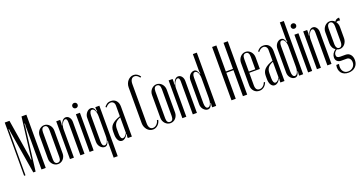

<svg xmlns="http://www.w3.org/2000/svg" viewBox="-45 -1451 4446 2369"><g transform="rotate(-20 2178.0 -266.5)"><path d="M316 0H260V-563L262 -603H255L253 -563L183 0H153L59 -563L54 -603H47L50 -563V0H32V-699H94L175 -197L179 -157H186L189 -197L252 -699H316Z M477 -503Q497 -503 514.5 -494.5Q532 -486 545 -471.5Q558 -457 565.5 -438Q573 -419 573 -397V-96Q573 -75 565.5 -56Q558 -37 545 -22.5Q532 -8 514.5 0Q497 8 477 8Q457 8 439.5 0Q422 -8 408.5 -22.5Q395 -37 387.5 -56Q380 -75 380 -96V-397Q380 -419 387.5 -438Q395 -457 408.5 -471.5Q422 -486 439.5 -494.5Q457 -503 477 -503ZM477 -487Q434 -487 434 -424V-70Q434 -9 477 -9Q519 -9 519 -70V-424Q519 -487 477 -487Z M688 -422Q711 -503 760 -503Q788 -503 806.5 -478.5Q825 -454 825 -419V0H771V-434Q771 -482 746 -482Q735 -482 724.5 -472.5Q714 -463 705.5 -448Q697 -433 691.5 -414Q686 -395 686 -375V0H634V-496H686V-453L682 -424Z M883 -600Q883 -614 893 -624Q903 -634 918 -634Q933 -634 943 -624Q953 -614 953 -600Q953 -585 943 -575Q933 -565 918 -565Q903 -565 893 -575Q883 -585 883 -600ZM945 -495V0H892V-495Z M1147 -495H1200V168H1147V-24L1152 -53L1145 -55Q1136 -22 1122.5 -7.5Q1109 7 1089 7Q1073 7 1058.5 -1Q1044 -9 1032.5 -22Q1021 -35 1014.5 -53Q1008 -71 1008 -90V-407Q1008 -426 1015 -443Q1022 -460 1033 -473Q1044 -486 1058.5 -494Q1073 -502 1089 -502Q1110 -502 1123.5 -487Q1137 -472 1145 -437L1152 -439L1147 -467ZM1147 -374Q1147 -420 1133 -450Q1119 -480 1097 -480Q1080 -480 1071 -462Q1062 -444 1062 -412V-75Q1062 -13 1096 -13Q1119 -13 1133 -41.5Q1147 -70 1147 -114Z M1251 -138Q1251 -165 1258.5 -186.5Q1266 -208 1283 -225.5Q1300 -243 1327 -258Q1354 -273 1393 -286V-427Q1393 -453 1379 -468.5Q1365 -484 1343 -484Q1326 -484 1308 -473Q1290 -462 1277 -444L1265 -454Q1276 -470 1296.5 -485.5Q1317 -501 1351 -501Q1395 -501 1421 -472Q1447 -443 1447 -393V0H1393V-24L1397 -49L1391 -51Q1377 -22 1357.5 -7Q1338 8 1317 8Q1287 8 1269 -21.5Q1251 -51 1251 -99ZM1337 -19Q1351 -19 1366 -32Q1381 -45 1393 -68V-272Q1344 -252 1324.5 -224.5Q1305 -197 1305 -155V-88Q1305 -55 1313.5 -37Q1322 -19 1337 -19Z M1617 -584Q1617 -609 1625.5 -631.5Q1634 -654 1648.5 -670.5Q1663 -687 1682.5 -697Q1702 -707 1724 -707Q1774 -707 1808 -657L1794 -647Q1766 -688 1730 -688Q1704 -688 1689 -666.5Q1674 -645 1674 -606V-91Q1674 -53 1688.5 -32Q1703 -11 1729 -11Q1756 -11 1778 -32Q1800 -53 1807 -86L1823 -82Q1815 -42 1787 -17Q1759 8 1723 8Q1701 8 1681.5 -1.5Q1662 -11 1648 -27.5Q1634 -44 1625.5 -66Q1617 -88 1617 -113Z M1953 -503Q1973 -503 1990.5 -494.5Q2008 -486 2021 -471.5Q2034 -457 2041.5 -438Q2049 -419 2049 -397V-96Q2049 -75 2041.5 -56Q2034 -37 2021 -22.5Q2008 -8 1990.5 0Q1973 8 1953 8Q1933 8 1915.5 0Q1898 -8 1884.5 -22.5Q1871 -37 1863.5 -56Q1856 -75 1856 -96V-397Q1856 -419 1863.5 -438Q1871 -457 1884.5 -471.5Q1898 -486 1915.5 -494.5Q1933 -503 1953 -503ZM1953 -487Q1910 -487 1910 -424V-70Q1910 -9 1953 -9Q1995 -9 1995 -70V-424Q1995 -487 1953 -487Z M2164 -422Q2187 -503 2236 -503Q2264 -503 2282.5 -478.5Q2301 -454 2301 -419V0H2247V-434Q2247 -482 2222 -482Q2211 -482 2200.5 -472.5Q2190 -463 2181.5 -448Q2173 -433 2167.5 -414Q2162 -395 2162 -375V0H2110V-496H2162V-453L2158 -424Z M2506 -56 2500 -58Q2492 -23 2478.5 -8Q2465 7 2444 7Q2428 7 2413.5 -1Q2399 -9 2387.5 -22Q2376 -35 2369.5 -52.5Q2363 -70 2363 -89V-405Q2363 -425 2369.5 -442.5Q2376 -460 2387 -473Q2398 -486 2413 -494Q2428 -502 2444 -502Q2464 -502 2477.5 -487.5Q2491 -473 2500 -440L2507 -442L2502 -471V-699H2554V0H2502V-28ZM2501 -382Q2501 -425 2487 -453.5Q2473 -482 2450 -482Q2416 -482 2416 -420V-83Q2416 -51 2425.5 -33Q2435 -15 2452 -15Q2474 -15 2487.5 -45Q2501 -75 2501 -121Z M2811 -700V-358H2905V-700H2961V0H2905V-341H2811V0H2755V-700Z M3023 -395Q3023 -417 3030.5 -436.5Q3038 -456 3051.5 -471Q3065 -486 3082.5 -494.5Q3100 -503 3120 -503Q3140 -503 3157.5 -494.5Q3175 -486 3188 -471.5Q3201 -457 3208.5 -437.5Q3216 -418 3216 -396V-244H3077V-80Q3077 -10 3129 -10Q3154 -10 3175 -27.5Q3196 -45 3207 -75L3221 -68Q3207 -32 3181 -12Q3155 8 3121 8Q3078 8 3050.5 -22Q3023 -52 3023 -100ZM3162 -260V-425Q3162 -487 3120 -487Q3077 -487 3077 -425V-260Z M3255 -138Q3255 -165 3262.5 -186.5Q3270 -208 3287 -225.5Q3304 -243 3331 -258Q3358 -273 3397 -286V-427Q3397 -453 3383 -468.5Q3369 -484 3347 -484Q3330 -484 3312 -473Q3294 -462 3281 -444L3269 -454Q3280 -470 3300.5 -485.5Q3321 -501 3355 -501Q3399 -501 3425 -472Q3451 -443 3451 -393V0H3397V-24L3401 -49L3395 -51Q3381 -22 3361.5 -7Q3342 8 3321 8Q3291 8 3273 -21.5Q3255 -51 3255 -99ZM3341 -19Q3355 -19 3370 -32Q3385 -45 3397 -68V-272Q3348 -252 3328.5 -224.5Q3309 -197 3309 -155V-88Q3309 -55 3317.5 -37Q3326 -19 3341 -19Z M3648 -56 3642 -58Q3634 -23 3620.5 -8Q3607 7 3586 7Q3570 7 3555.5 -1Q3541 -9 3529.5 -22Q3518 -35 3511.5 -52.5Q3505 -70 3505 -89V-405Q3505 -425 3511.5 -442.5Q3518 -460 3529 -473Q3540 -486 3555 -494Q3570 -502 3586 -502Q3606 -502 3619.5 -487.5Q3633 -473 3642 -440L3649 -442L3644 -471V-699H3696V0H3644V-28ZM3643 -382Q3643 -425 3629 -453.5Q3615 -482 3592 -482Q3558 -482 3558 -420V-83Q3558 -51 3567.5 -33Q3577 -15 3594 -15Q3616 -15 3629.5 -45Q3643 -75 3643 -121Z M3752 -600Q3752 -614 3762 -624Q3772 -634 3787 -634Q3802 -634 3812 -624Q3822 -614 3822 -600Q3822 -585 3812 -575Q3802 -565 3787 -565Q3772 -565 3762 -575Q3752 -585 3752 -600ZM3814 -495V0H3761V-495Z M3931 -422Q3954 -503 4003 -503Q4031 -503 4049.5 -478.5Q4068 -454 4068 -419V0H4014V-434Q4014 -482 3989 -482Q3978 -482 3967.5 -472.5Q3957 -463 3948.5 -448Q3940 -433 3934.5 -414Q3929 -395 3929 -375V0H3877V-496H3929V-453L3925 -424Z M4229 174Q4198 174 4174.5 163.5Q4151 153 4136.5 134Q4122 115 4117 89Q4112 63 4119 32H4155Q4142 86 4163.5 122Q4185 158 4230 158Q4269 158 4295 133Q4321 108 4321 70Q4321 41 4306 22.5Q4291 4 4267 4H4195Q4162 4 4142.5 -14Q4123 -32 4123 -63Q4123 -89 4137 -113Q4151 -137 4177 -154Q4154 -168 4142 -192.5Q4130 -217 4130 -245V-394Q4130 -416 4137.5 -435.5Q4145 -455 4158.5 -470Q4172 -485 4189.5 -493.5Q4207 -502 4226 -502Q4263 -502 4291 -474Q4302 -491 4315.5 -498Q4329 -505 4351 -505V-468Q4338 -471 4327 -471Q4309 -471 4299 -464Q4310 -450 4316 -431.5Q4322 -413 4322 -394V-245Q4322 -223 4314.5 -203.5Q4307 -184 4294.5 -169Q4282 -154 4264.5 -145.5Q4247 -137 4227 -137Q4209 -137 4191 -146Q4151 -121 4151 -86Q4151 -47 4199 -47H4271Q4309 -47 4332.5 -19Q4356 9 4356 54Q4356 108 4321 141Q4286 174 4229 174ZM4184 -214Q4184 -187 4195.5 -170Q4207 -153 4227 -153Q4246 -153 4257 -169.5Q4268 -186 4268 -214V-424Q4268 -452 4257 -469Q4246 -486 4226 -486Q4207 -486 4195.5 -469Q4184 -452 4184 -424Z"/></g></svg>

Font: Moniqa Cond Heading
Style: Regular
Weight: 400
Width: 3
Designer: Rajesh Rajput
Foundry: Rajesh Rajput
Version: Version 1.000